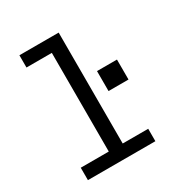

<svg xmlns="http://www.w3.org/2000/svg" viewBox="-171 -863 942 991"><g transform="rotate(-30 300.0 -367.5)"><path d="M68 0V-74H235V-662H84V-735H318V-74H470V0ZM390 -345V-464H509V-345Z"/></g></svg>

Font: Nova Nerd Font
Style: Regular
Weight: 400
Designer: Belleve Invis
Foundry: Belleve Invis
Version: Version 24.1.4; ttfautohint (v1.8.4);Nerd Fonts 3.1.1